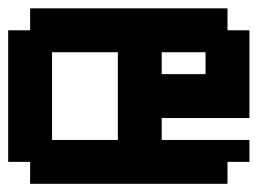

<svg xmlns="http://www.w3.org/2000/svg" viewBox="-20 -449 683 469"><path d="M535.7 -375H589.3V-160.7H375V-107.1H589.3V-53.6H535.7V0H53.6V-53.6H0V-375H53.6V-428.6H535.7ZM482.1 -321.4H375V-267.9H482.1ZM107.1 -321.4V-107.1H267.9V-321.4Z"/></svg>

Font: Jersey 10
Style: Regular
Weight: 400
Designer: Sarah Cadigan-Fried
Version: Version 1.000